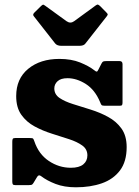

<svg xmlns="http://www.w3.org/2000/svg" viewBox="-20 -796 604 836"><path d="M416 -351Q393.5 -405 353.8 -430.2Q314 -455.5 274 -455.5Q245 -455.5 230.8 -442.5Q216.5 -429.5 216.5 -411Q216.5 -385 239.2 -369.5Q262 -354 298 -342.8Q334 -331.5 374.2 -319Q414.5 -306.5 450.2 -287.2Q486 -268 508.8 -236.5Q531.5 -205 531.5 -155.5Q531.5 -92.5 502.5 -54Q473.5 -15.5 423.8 2Q374 19.5 310.5 19.5Q260 19.5 222.2 5Q184.5 -9.5 159 -29Q148.5 -37.5 141.5 -25.5L127 -1.5Q123.5 4.5 120.2 7.2Q117 10 106 10H46.5Q38.5 10 36 6.8Q33.5 3.5 33.5 -5.5V-178.5Q33.5 -187.5 35.5 -191.2Q37.5 -195 46 -195H109.5Q121.5 -195 124 -192.5Q126.5 -190 129.5 -181Q148.5 -124.5 192.8 -95Q237 -65.5 288.5 -65.5Q324.5 -65.5 342.5 -80.2Q360.5 -95 360.5 -119.5Q360.5 -146.5 338.2 -162.5Q316 -178.5 280.8 -190Q245.5 -201.5 205.8 -214Q166 -226.5 130.8 -245.5Q95.5 -264.5 73 -296Q50.5 -327.5 50.5 -377.5Q50.5 -453.5 103 -496.5Q155.5 -539.5 238.5 -539.5Q290.5 -539.5 328.8 -524Q367 -508.5 390 -490.5Q397 -484.5 400.8 -484.2Q404.5 -484 409 -494L421.5 -518.5Q425 -525.5 428.5 -527.8Q432 -530 443 -530H501Q513.5 -530 513.5 -516.5V-350Q513.5 -342 511.5 -338.8Q509.5 -335.5 501 -335.5H436.5Q424.5 -335.5 421.8 -339.2Q419 -343 416 -351ZM220 -607 127.5 -725Q120.5 -732.5 130 -741.5L159.5 -770.5Q166 -776 168.2 -775.8Q170.5 -775.5 177.5 -770.5L270 -703.5Q286.5 -692 302.5 -703.5L397 -772.5Q403 -777 406.8 -775.8Q410.5 -774.5 416 -769.5L442.5 -742.5Q448.5 -736.5 449 -733.8Q449.5 -731 444.5 -724.5L351.5 -606Q344.5 -596.5 325.5 -596.5H247Q228.5 -596.5 220 -607Z"/></svg>

Font: Besley* Heavy
Style: Regular
Weight: 800
Designer: Owen Earl
Foundry: indestructible type*
Version: Version 3.000; ttfautohint (v1.8.3)